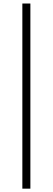

<svg xmlns="http://www.w3.org/2000/svg" viewBox="-20 -831 307 1120"><path d="M110.4 269.5V-810.5H157.2V269.5Z"/></svg>

Font: Bpmf Zihi Serif Light
Style: Light
Weight: 300
Foundry: But Ko
Version: Version 1.320